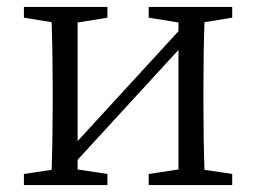

<svg xmlns="http://www.w3.org/2000/svg" viewBox="-20 -534 739 554"><path d="M650 -483V-514H409V-483L495 -469V-444L204 -127V-469L290 -483V-514H49V-483L129 -470C131 -415 132 -339 132 -286V-228C132 -176 131 -100 129 -44L49 -32V0H290V-32L204 -45V-73L495 -390V-45L409 -32V0H650V-32L570 -44C568 -100 567 -176 567 -228V-286C567 -338 568 -415 570 -470Z"/></svg>

Font: Noto Serif CJK JP
Style: Regular
Weight: 400
Designer: Ryoko NISHIZUKA 西塚涼子 (kana & ideographs); Frank Grießhammer (Latin, Greek & Cyrillic); Wenlong ZHANG 张文龙 (bopomofo); San
Foundry: Adobe Systems Incorporated
Version: Version 1.000;PS 1;hotconv 16.6.53;makeotf.lib2.5.65590